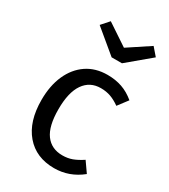

<svg xmlns="http://www.w3.org/2000/svg" viewBox="-195 -878 866 983"><g transform="rotate(30 238.5 -386.5)"><path d="M448 -482 404 -424Q376 -444 349.5 -453.5Q323 -463 291 -463Q227 -463 191.5 -412Q156 -361 156 -261Q156 -161 191 -113.5Q226 -66 291 -66Q322 -66 348 -75.5Q374 -85 406 -106L448 -46Q376 12 287 12Q180 12 118.5 -60Q57 -132 57 -259Q57 -343 85 -406Q113 -469 164.5 -504Q216 -539 287 -539Q334 -539 373 -525.5Q412 -512 448 -482ZM455 -740 320 -627H259L123 -740L163 -785L289 -701L416 -785Z"/></g></svg>

Font: Statis Sans
Style: Regular
Weight: 400
Designer: bBox Type GmbH
Foundry: bBox Type GmbH
Version: Version 1.000